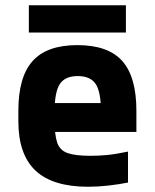

<svg xmlns="http://www.w3.org/2000/svg" viewBox="-20 -702 590 732"><path d="M316 10Q181 10 115.5 -51.5Q50 -113 50 -240V-280Q50 -409 104.5 -469.5Q159 -530 275 -530Q392 -530 446 -469.5Q500 -409 500 -280V-199H123V-309H393L365 -274Q365 -351 345 -381.5Q325 -412 276 -412Q228 -412 208 -381.5Q188 -351 188 -274V-246Q188 -188 198 -158.5Q208 -129 237.5 -118.5Q267 -108 325 -108Q356 -108 388 -111Q420 -114 468 -124V-6Q433 1 393 5.5Q353 10 316 10ZM90 -578V-682H460V-578Z"/></svg>

Font: M PLUS Code Latin SemiExpanded
Style: Bold
Weight: 700
Width: 6
Designer: Coji Morishita
Foundry: UNDERFOREST DESIGN
Version: Version 1.002; ttfautohint (v1.8.3)